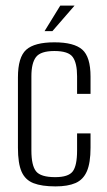

<svg xmlns="http://www.w3.org/2000/svg" viewBox="-20 -656 382 685"><path d="M178 9Q129 9 99.5 -2.5Q70 -14 57 -43.5Q44 -73 44 -129V-380Q44 -452 73.5 -478.5Q103 -505 174 -505Q244 -505 273.5 -479Q303 -453 303 -383V-321H255V-384Q255 -431 239.5 -452.5Q224 -474 174 -474Q125 -474 108.5 -452.5Q92 -431 92 -384V-119Q92 -66 108.5 -45Q125 -24 177 -24Q224 -24 239.5 -44.5Q255 -65 255 -119V-180H303V-129Q303 -75 290 -45Q277 -15 249.5 -3Q222 9 178 9ZM139 -545 195 -636H246L167 -545Z"/></svg>

Font: Alumni Sans Light
Style: Regular
Weight: 300
Version: Version 1.018